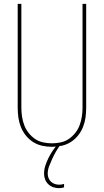

<svg xmlns="http://www.w3.org/2000/svg" viewBox="-20 -755 540 998"><path d="M250 8Q224 8 199 2.5Q174 -3 152.5 -16.5Q131 -30 114.5 -50.5Q98 -71 88.5 -95Q79 -119 75.5 -144Q72 -169 72 -195V-735H91V-195Q91 -172 94.5 -149Q98 -126 106 -104.5Q114 -83 128.5 -64.5Q143 -46 162 -33Q181 -20 204 -15Q227 -10 250 -10Q273 -10 296 -15Q319 -20 338 -33Q357 -46 371.5 -64.5Q386 -83 394 -104.5Q402 -126 405.5 -149Q409 -172 409 -195V-735H428V-195Q428 -169 424.5 -144Q421 -119 411.5 -95Q402 -71 385.5 -50.5Q369 -30 347.5 -16.5Q326 -3 301 2.5Q276 8 250 8ZM286 223Q271 223 256.5 218Q242 213 231 202.5Q220 192 214.5 177.5Q209 163 209 148Q209 126 216 105Q223 84 233 64Q243 44 255.5 26Q268 8 283 -8H292V0Q280 17 270 34.5Q260 52 251.5 70.5Q243 89 235.5 108.5Q228 128 228 148Q228 160 232.5 171Q237 182 245.5 190Q254 198 265.5 201.5Q277 205 288 205Q294 205 300.5 204Q307 203 313 201V219Q306 221 299.5 222Q293 223 286 223Z"/></svg>

Font: Iosevka Thin
Style: Regular
Weight: 100
Monospace: yes
Designer: Belleve Invis
Foundry: Belleve Invis
Version: Version 32.5.0; ttfautohint (v1.8.4)